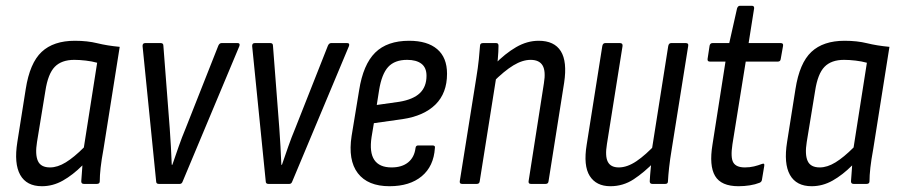

<svg xmlns="http://www.w3.org/2000/svg" viewBox="-20 -636 3107 664"><path d="M125 8Q72 8 50 -31Q28 -70 40 -145L69 -328Q83 -418 124 -456.5Q165 -495 239 -495Q282 -495 316.5 -486.5Q351 -478 394 -474L338 -121Q331 -83 328 -56Q325 -29 325 -9Q325 0 315 0H270Q261 0 261 -9Q262 -22 263 -36Q264 -50 265 -64Q232 -31 197.5 -11.5Q163 8 125 8ZM153 -57Q179 -57 207.5 -74.5Q236 -92 270 -126L316 -419Q298 -424 276.5 -426.5Q255 -429 237 -429Q193 -429 169.5 -405Q146 -381 137 -322L108 -145Q101 -102 111 -79.5Q121 -57 153 -57Z M529 0Q520 0 520 -9L473 -477Q473 -487 482 -487H536Q545 -487 545 -478L567 -192Q569 -161 571 -129.5Q573 -98 574 -66H576Q587 -98 598 -129.5Q609 -161 622 -192L735 -478Q739 -487 746 -487H802Q811 -487 808 -477L612 -9Q609 0 602 0Z M908 0Q899 0 899 -9L852 -477Q852 -487 861 -487H915Q924 -487 924 -478L946 -192Q948 -161 950 -129.5Q952 -98 953 -66H955Q966 -98 977 -129.5Q988 -161 1001 -192L1114 -478Q1118 -487 1125 -487H1181Q1190 -487 1187 -477L991 -9Q988 0 981 0Z M1327 8Q1252 8 1217.5 -37Q1183 -82 1196 -166L1222 -324Q1236 -413 1277.5 -454Q1319 -495 1395 -495Q1458 -495 1492 -466Q1526 -437 1526 -381Q1526 -314 1486 -274.5Q1446 -235 1372 -224L1273 -210L1265 -162Q1257 -109 1274.5 -83Q1292 -57 1334 -57Q1370 -57 1391.5 -74.5Q1413 -92 1417 -124Q1418 -133 1426 -133H1476Q1486 -133 1484 -124Q1480 -61 1438.5 -26.5Q1397 8 1327 8ZM1283 -273 1361 -284Q1409 -292 1432 -314Q1455 -336 1455 -374Q1455 -402 1437.5 -415.5Q1420 -429 1388 -429Q1345 -429 1322.5 -404.5Q1300 -380 1291 -324Z M1816 0Q1807 0 1808 -9L1861 -348Q1868 -390 1856.5 -409.5Q1845 -429 1815 -429Q1787 -429 1755.5 -410Q1724 -391 1683 -350L1689 -412Q1727 -451 1765 -473Q1803 -495 1843 -495Q1897 -495 1919.5 -459Q1942 -423 1931 -350L1877 -9Q1876 0 1867 0ZM1578 0Q1569 0 1570 -9L1627 -366Q1633 -402 1636 -431.5Q1639 -461 1640 -477Q1640 -487 1650 -487H1696Q1704 -487 1704 -478Q1704 -459 1701.5 -430.5Q1699 -402 1696 -385L1697 -374L1639 -9Q1638 0 1629 0Z M2091 8Q2042 8 2019.5 -27.5Q1997 -63 2009 -136L2063 -477Q2065 -487 2073 -487H2124Q2134 -487 2133 -477L2079 -138Q2072 -96 2082 -76.5Q2092 -57 2120 -57Q2149 -57 2181 -78.5Q2213 -100 2251 -141L2245 -78Q2208 -40 2171.5 -16Q2135 8 2091 8ZM2236 0Q2227 0 2227 -9Q2228 -29 2230.5 -54.5Q2233 -80 2235 -98L2234 -116L2291 -477Q2293 -487 2301 -487H2352Q2362 -487 2360 -477L2303 -120Q2297 -84 2294 -56.5Q2291 -29 2290 -9Q2290 0 2281 0Z M2534 8Q2474 8 2453 -27.5Q2432 -63 2444 -136L2489 -423H2435Q2426 -423 2427 -432L2434 -478Q2436 -487 2444 -487H2502L2529 -607Q2532 -616 2539 -616H2580Q2589 -616 2588 -607L2569 -487H2680Q2690 -487 2688 -477L2680 -432Q2679 -423 2670 -423H2559L2513 -137Q2506 -91 2516 -74Q2526 -57 2556 -57Q2573 -57 2587.5 -60.5Q2602 -64 2615 -69Q2625 -73 2623 -62L2615 -14Q2614 -7 2607 -4Q2592 2 2573 5Q2554 8 2534 8Z M2787 8Q2734 8 2712 -31Q2690 -70 2702 -145L2731 -328Q2745 -418 2786 -456.5Q2827 -495 2901 -495Q2944 -495 2978.5 -486.5Q3013 -478 3056 -474L3000 -121Q2993 -83 2990 -56Q2987 -29 2987 -9Q2987 0 2977 0H2932Q2923 0 2923 -9Q2924 -22 2925 -36Q2926 -50 2927 -64Q2894 -31 2859.5 -11.5Q2825 8 2787 8ZM2815 -57Q2841 -57 2869.5 -74.5Q2898 -92 2932 -126L2978 -419Q2960 -424 2938.5 -426.5Q2917 -429 2899 -429Q2855 -429 2831.5 -405Q2808 -381 2799 -322L2770 -145Q2763 -102 2773 -79.5Q2783 -57 2815 -57Z"/></svg>

Font: Sofia Sans Condensed
Style: Italic
Weight: 400
Italic angle: -9°
Designer: Botio Nikoltchev, Ani Petrova
Foundry: lettersoup
Version: Version 4.101